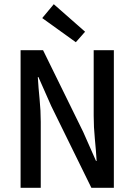

<svg xmlns="http://www.w3.org/2000/svg" viewBox="-20 -894 640 914"><path d="M78 0V-655H185L376 -266L437 -128H440Q437 -178 431.5 -233.5Q426 -289 426 -343V-655H522V0H415L224 -389L163 -527H160Q163 -476 168.5 -421.5Q174 -367 174 -314V0ZM341 -693 181 -808 236 -874 385 -743Z"/></svg>

Font: Source Code Pro Medium
Style: Regular
Weight: 500
Monospace: yes
Designer: Paul D. Hunt, Teo Tuominen
Foundry: Adobe Systems Incorporated
Version: Version 2.030;PS 1.000;hotconv 16.6.51;makeotf.lib2.5.65220